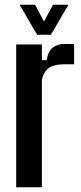

<svg xmlns="http://www.w3.org/2000/svg" viewBox="-20 -787 339 807"><path d="M48 0V-600H156V-534H176Q182.5 -572.5 202.2 -587.5Q222 -602.5 254.5 -602.5Q265 -602.5 275.2 -602Q285.5 -601.5 291.5 -601V-517H255.5Q206 -517 184.2 -500.5Q162.5 -484 156 -451.5V0ZM136 -641 62.5 -767H127.5L165 -696.5L202.5 -767H267.5L194 -641Z"/></svg>

Font: Big Shoulders Display Thin
Style: Bold
Weight: 700
Version: Version 2.002